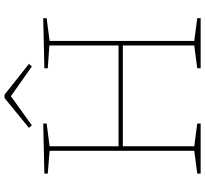

<svg xmlns="http://www.w3.org/2000/svg" viewBox="-49 -853 902 844"><g transform="rotate(-90 402.0 -431.0)"><path d="M744 -692V-677L644 -664V-28L744 -15V0H524V-15L624 -28V-342H181V-28L281 -15V0H61V-15L161 -28V-664L61 -672V-687L281 -692V-677L181 -664V-361H624V-665L524 -672V-687ZM408 -862 543 -755 532 -742 401 -834 273 -742 262 -755 393 -862Z"/></g></svg>

Font: Bitter Pro Thin
Style: Regular
Weight: 250
Designer: Sol Matas, and Bitter project Authors
Foundry: Sol Matas
Version: Version 1.010